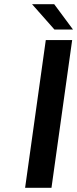

<svg xmlns="http://www.w3.org/2000/svg" viewBox="-20 -890 366 910"><path d="M197 -700H322L224 0H99ZM326 -750H238L132 -870H237Z"/></svg>

Font: Fivo Sans Modern Med
Style: Italic
Weight: 450
Designer: Alexander Slobzheninov
Foundry: Alexander Slobzheninov
Version: 1.0